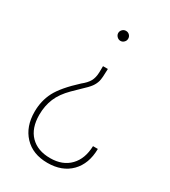

<svg xmlns="http://www.w3.org/2000/svg" viewBox="-179 -628 802 904"><g transform="rotate(30 222.5 -176.0)"><path d="M224.6 -339.4C224.6 -339.4 224.1 -305.7 224.1 -305.7C224.1 -305.7 224.1 -305.7 224.1 -305.7C223.6 -286.6 219.7 -270 212.4 -256.8C205.1 -243.7 192.9 -230.5 176.3 -217.3C176.3 -217.3 176.3 -217.3 176.3 -217.3C127.9 -172.9 95.2 -134.3 78.1 -101.6C61 -68.4 52.7 -32.2 52.7 7.3C52.7 7.3 52.7 7.3 52.7 7.3C52.7 61 67.9 104 98.6 136.7C129.4 169.4 171.4 186 225.1 186C225.1 186 225.1 186 225.1 186C277.8 186 319.8 170.4 351.1 138.7C381.8 107.4 397.9 64.5 398.4 10.3C398.4 10.3 372.1 10.3 372.1 10.3C372.1 10.3 372.1 10.3 372.1 10.3C370.6 56.6 357.4 92.8 331.5 119.6C305.7 146.5 270 160.2 225.1 160.2C225.1 160.2 225.1 160.2 225.1 160.2C179.2 160.2 143.6 147 117.7 120.6C91.8 94.2 79.1 56.6 79.1 8.3C79.1 8.3 79.1 8.3 79.1 8.3C79.1 -24.4 85 -54.2 96.2 -81.1C107.4 -107.9 126 -133.8 151.9 -159.7C151.9 -159.7 189.9 -196.8 189.9 -196.8C189.9 -196.8 189.9 -196.8 189.9 -196.8C208 -213.4 221.2 -227.1 229 -237.8C236.8 -248.5 242.2 -259.8 245.6 -272C248.5 -283.7 250.5 -306.2 251 -339.4C251 -339.4 224.6 -339.4 224.6 -339.4ZM262.7 -510.7C262.7 -518.1 260.3 -524.4 254.9 -529.8C249.5 -535.2 243.2 -537.6 235.8 -537.6C228.5 -537.6 222.2 -535.2 216.8 -529.8C211.4 -524.4 208.5 -518.1 208.5 -510.7C208.5 -503.4 211.4 -497.1 216.8 -491.7C222.2 -486.3 228.5 -483.4 235.8 -483.4C243.2 -483.4 249.5 -486.3 254.9 -491.7C260.3 -497.1 262.7 -503.4 262.7 -510.7C262.7 -510.7 262.7 -510.7 262.7 -510.7Z"/></g></svg>

Font: WOX
Style: Regular
Weight: 500
Designer: Google
Foundry: ""
Version: ""